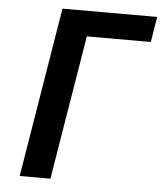

<svg xmlns="http://www.w3.org/2000/svg" viewBox="-53 -781 705 828"><g transform="rotate(5 300.0 -367.5)"><path d="M63 0 184 -735H594L576 -625H299L196 0Z"/></g></svg>

Font: Iosevka Aile Extrabold
Style: Italic
Weight: 800
Italic angle: -9°
Designer: Belleve Invis
Foundry: Belleve Invis
Version: Version 31.1.0; ttfautohint (v1.8.4)